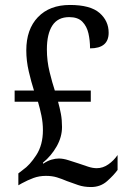

<svg xmlns="http://www.w3.org/2000/svg" viewBox="-20 -744 517 774"><path d="M347 10Q318 10 295 2Q272 -6 250 -14Q229 -23 209.5 -29Q190 -35 165 -35Q138 -35 115 -26.5Q92 -18 68 -5L54 3V-45L72 -59Q100 -78 126.5 -119Q153 -160 153 -219Q153 -249 147 -278Q141 -307 133 -334H39V-379H117Q106 -413 96 -456Q86 -499 86 -541Q86 -626 133 -675Q180 -724 262 -724Q344 -724 381 -692Q418 -660 418 -612Q418 -549 343 -549Q343 -581 336.5 -609.5Q330 -638 312 -656.5Q294 -675 259 -675Q213 -675 191 -641Q169 -607 169 -545Q169 -498 180 -453.5Q191 -409 201 -379H346V-334H214Q221 -309 225.5 -285Q230 -261 230 -232Q230 -192 208.5 -154Q187 -116 153 -88L154 -84Q172 -96 188 -100.5Q204 -105 217 -105Q235 -105 256.5 -98Q278 -91 297 -85Q315 -79 334 -72.5Q353 -66 370 -66Q395 -66 417 -81.5Q439 -97 454 -119V-59Q439 -38 412 -14Q385 10 347 10Z"/></svg>

Font: Noto Serif Georgian Condensed
Style: Regular
Weight: 400
Width: 3
Designer: Monotype Design Team, Akaki Razmadze
Foundry: Google LLC
Version: Version 2.003; ttfautohint (v1.8.4.7-5d5b)